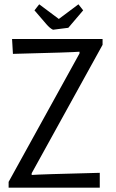

<svg xmlns="http://www.w3.org/2000/svg" viewBox="-20 -871 538 891"><path d="M20 0V-27L349 -623V-631Q319 -628 40 -621L36 -690H456V-663L127 -67V-59Q158 -62 443 -69V0ZM195 -759 140 -823 162 -851 253 -783 344 -851 366 -823 297 -742 226 -733Q211 -740 195 -759Z"/></svg>

Font: Ruluko
Style: Regular
Weight: 400
Designer: Ana Sanfelippo, Angelica Diaz, Meme Hernandez
Foundry: Ana Sanfelippo, Angelica Diaz y Meme Hernandez
Version: Version 1.001